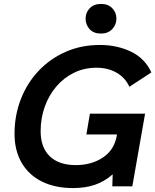

<svg xmlns="http://www.w3.org/2000/svg" viewBox="-20 -949 792 978"><path d="M438 -370H719L654 0H552L554 -61Q512 -24 463 -7.5Q414 9 352 9Q261 9 194 -24Q127 -57 90.5 -119.5Q54 -182 54 -268Q54 -361 86 -443.5Q118 -526 176.5 -588Q235 -650 314.5 -685Q394 -720 489 -720Q576 -720 647 -686Q718 -652 751 -580L639 -507Q619 -552 575 -578Q531 -604 472 -604Q409 -604 357 -578.5Q305 -553 267 -508.5Q229 -464 208 -405.5Q187 -347 187 -281Q187 -198 233.5 -153Q280 -108 366 -108Q446 -108 504 -146.5Q562 -185 575 -258L576 -264H420ZM494 -778Q457 -778 436.5 -800.5Q416 -823 416 -854Q416 -885 437 -907Q458 -929 495 -929Q531 -929 552 -907Q573 -885 573 -854Q573 -823 551.5 -800.5Q530 -778 494 -778Z"/></svg>

Font: Livvic SemiBold
Style: Italic
Weight: 600
Italic angle: -10°
Designer: Jacques Le Bailly, Baron von Fonthausen
Version: Version 1.001; ttfautohint (v1.8.2)